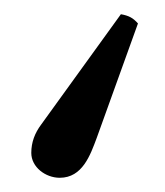

<svg xmlns="http://www.w3.org/2000/svg" viewBox="-20 -119 232 270"><path d="M64 131C96 131 107 99 116 75L174 -86C167 -94 161 -97 150 -99L38 56C29 68 24 81 24 96C24 116 44 131 64 131Z"/></svg>

Font: Libertinus Serif
Style: Regular
Weight: 400
Designer: Philipp H. Poll
Foundry: Khaled Hosny
Version: Version 6.2